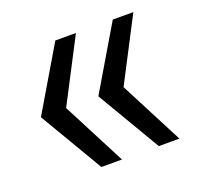

<svg xmlns="http://www.w3.org/2000/svg" viewBox="-90 -624 694 666"><g transform="rotate(-20 257.0 -291.5)"><path d="M177 -58 39 -292 177 -525H253L132 -292L253 -58ZM389 -58 251 -292 389 -525H465L344 -292L465 -58Z"/></g></svg>

Font: Hubot Sans
Style: Regular
Weight: 400
Designer: Deni Anggara
Foundry: GitHub, Inc., Subsidiary of Microsoft Corporation
Version: Version 2.000